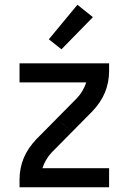

<svg xmlns="http://www.w3.org/2000/svg" viewBox="-20 -786 540 806"><path d="M282 -232 256 -255Q247 -263 237 -271.5Q227 -280 218 -288L304 -375Q317 -389 326.5 -405.5Q336 -422 342 -440H62V-520H438V-488Q438 -464 433.5 -441Q429 -418 420 -396.5Q411 -375 397.5 -355.5Q384 -336 368 -319ZM62 0V-33Q62 -56 66.5 -79Q71 -102 80 -123.5Q89 -145 102.5 -164.5Q116 -184 132 -201L218 -288L282 -232L196 -145Q183 -131 173.5 -114.5Q164 -98 158 -80H438V0ZM238 -579 185 -621 305 -766 370 -714Z"/></svg>

Font: Iosevka Bendy Medium
Style: Regular
Weight: 500
Monospace: yes
Designer: Belleve Invis
Foundry: Belleve Invis
Version: Version 30.1.2